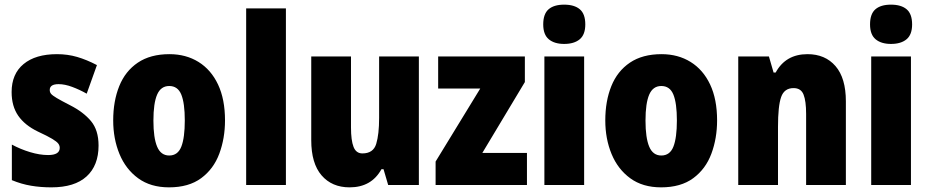

<svg xmlns="http://www.w3.org/2000/svg" viewBox="-20 -796 3995 826"><path d="M404 -170Q404 -84 352.5 -37Q301 10 201 10Q155 10 113.5 3Q72 -4 31 -21V-174Q68 -154 109.5 -141.5Q151 -129 187 -129Q237 -129 237 -160Q237 -170 230.5 -178.5Q224 -187 204 -199Q184 -211 143 -230Q87 -257 58.5 -298Q30 -339 30 -400Q30 -478 81.5 -520.5Q133 -563 225 -563Q271 -563 312 -551Q353 -539 397 -516L353 -393Q323 -410 291 -422Q259 -434 232 -434Q194 -434 194 -409Q194 -399 200 -392Q206 -385 224.5 -374Q243 -363 282 -343Q339 -314 371.5 -275Q404 -236 404 -170Z M948 -278Q948 -201 923.5 -135Q899 -69 845.5 -29.5Q792 10 707 10Q628 10 574.5 -29Q521 -68 494 -133.5Q467 -199 467 -278Q467 -361 493 -425.5Q519 -490 573 -526.5Q627 -563 709 -563Q780 -563 834 -529.5Q888 -496 918 -432.5Q948 -369 948 -278ZM640 -277Q640 -203 656 -165Q672 -127 708 -127Q745 -127 760 -165Q775 -203 775 -278Q775 -352 760 -389Q745 -426 708 -426Q672 -426 656 -389Q640 -352 640 -277Z M1210 0H1039V-760H1210Z M1782 -553V0H1650L1630 -68H1621Q1578 10 1484 10Q1408 10 1363.5 -41.5Q1319 -93 1319 -193V-553H1490V-248Q1490 -192 1501 -164Q1512 -136 1539 -136Q1586 -136 1598.5 -177Q1611 -218 1611 -289V-553Z M2247 0H1854V-101L2046 -415H1865V-553H2238V-443L2055 -138H2247Z M2407 -776Q2451 -776 2474.5 -756Q2498 -736 2498 -691Q2498 -647 2474 -627Q2450 -607 2407 -607Q2365 -607 2341 -627Q2317 -647 2317 -691Q2317 -736 2340 -756Q2363 -776 2407 -776ZM2493 -553V0H2322V-553Z M3065 -278Q3065 -201 3040.5 -135Q3016 -69 2962.5 -29.5Q2909 10 2824 10Q2745 10 2691.5 -29Q2638 -68 2611 -133.5Q2584 -199 2584 -278Q2584 -361 2610 -425.5Q2636 -490 2690 -526.5Q2744 -563 2826 -563Q2897 -563 2951 -529.5Q3005 -496 3035 -432.5Q3065 -369 3065 -278ZM2757 -277Q2757 -203 2773 -165Q2789 -127 2825 -127Q2862 -127 2877 -165Q2892 -203 2892 -278Q2892 -352 2877 -389Q2862 -426 2825 -426Q2789 -426 2773 -389Q2757 -352 2757 -277Z M3454 -563Q3530 -563 3574.5 -511.5Q3619 -460 3619 -360V0H3448V-306Q3448 -361 3437 -389Q3426 -417 3394 -417Q3354 -417 3340.5 -378.5Q3327 -340 3327 -250V0H3156V-553H3288L3308 -484H3317Q3360 -563 3454 -563Z M3813 -776Q3857 -776 3880.5 -756Q3904 -736 3904 -691Q3904 -647 3880 -627Q3856 -607 3813 -607Q3771 -607 3747 -627Q3723 -647 3723 -691Q3723 -736 3746 -756Q3769 -776 3813 -776ZM3899 -553V0H3728V-553Z"/></svg>

Font: Noto Sans Gurmukhi UI Condensed Black
Style: Regular
Weight: 900
Width: 3
Designer: Jelle Bosma - Monotype Design Team
Foundry: Monotype Imaging Inc.
Version: Version 2.004; ttfautohint (v1.8.4.7-5d5b)